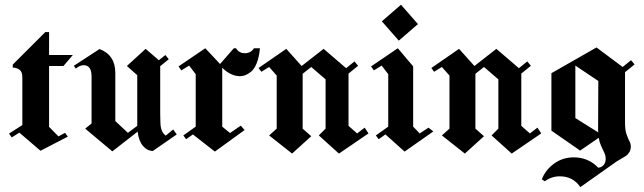

<svg xmlns="http://www.w3.org/2000/svg" viewBox="-20 -629 2688 802"><path d="M185 -99.2 224.2 -59.2 251.7 -74.2 263.3 -58.3 149.2 0.8 60.8 -75 29.2 -55 17.5 -70.8 73.3 -106.7V-306.7Q73.3 -329.2 61.3 -337.9Q49.2 -346.7 33.3 -346.7V-359.2L169.2 -495H185V-399.2H284.2L245 -353.3H185Z M329.2 -356.7Q313.3 -356.7 296.7 -342.5L288.3 -354.2L395.8 -424.2Q461.7 -399.2 461.7 -324.2V-123.3L514.2 -74.2L553.3 -103.3V-143.3V-315L510 -353.3L588.3 -425L643.3 -377.5L670.8 -399.2L685 -381.7L649.2 -352.5V-154.2L650 -120Q650 -77.5 672.5 -62.5L703.3 -88.3L718.3 -67.5L618.3 1.7Q594.2 0.8 576.7 -20Q559.2 -40.8 555 -79.2L449.2 3.3L335.8 -91.7L362.5 -113.3V-309.2Q362.5 -356.7 329.2 -356.7Z M985.8 -104.2 1001.7 -85.8 877.5 4.2 785.8 -67.5 757.5 -47.5 745.8 -63.3 797.5 -100V-319.2L770 -355L737.5 -335L725.8 -351.7L837.5 -427.5L899.2 -361.7L956.7 -427.5H965.8Q978.3 -406.7 1002.9 -406.7Q1027.5 -406.7 1040.8 -427.5H1065.8Q1062.5 -390.8 1052.5 -365.8Q1042.5 -340.8 1029.2 -330Q1015.8 -319.2 1005 -315Q994.2 -310.8 982.5 -310.8Q944.2 -310.8 908.3 -345.8V-100L940.8 -73.3Z M1503.3 -95.8 1519.2 -71.7 1395.8 12.5 1311.7 -63.3 1340 -91.7V-297.5L1280 -349.2L1244.2 -320.8V-91.7L1280 -60L1200 12.5L1104.2 -63.3L1135.8 -91.7V-313.3L1104.2 -349.2L1071.7 -329.2L1060 -345L1175.8 -425L1240 -353.3L1331.7 -425L1425.8 -344.2L1460.8 -372.5L1475.8 -354.2L1435.8 -321.7V-103.3L1471.7 -71.7Z M1770 -95.8 1790 -80 1670 4.2 1590 -67.5 1561.7 -47.5 1550 -63.3 1601.7 -100V-319.2L1574.2 -355L1541.7 -335L1530 -351.7L1641.7 -427.5L1705.8 -351.7V-100L1733.3 -71.7ZM1575 -540 1655 -609.2 1725.8 -528.3 1645.8 -459.2Z M2225 -95.8 2240.8 -71.7 2117.5 12.5 2033.3 -63.3 2061.7 -91.7V-297.5L2001.7 -349.2L1965.8 -320.8V-91.7L2001.7 -60L1921.7 12.5L1825.8 -63.3L1857.5 -91.7V-313.3L1825.8 -349.2L1793.3 -329.2L1781.7 -345L1897.5 -425L1961.7 -353.3L2053.3 -425L2147.5 -344.2L2182.5 -372.5L2197.5 -354.2L2157.5 -321.7V-103.3L2193.3 -71.7Z M2479.2 71.7Q2488.3 70.8 2495.4 65.8Q2502.5 60.8 2506.3 52.9Q2510 45 2510 35Q2510 20.8 2504.2 8.8Q2498.3 -3.3 2491.2 -18.8Q2484.2 -34.2 2480.8 -53.3L2403.3 0L2283.3 -83.3V-323.3L2471.7 -430.8L2580.8 -349.2L2615.8 -377.5L2630.8 -360L2590.8 -327.5Q2590.8 -292.5 2590.8 -221.7Q2590.8 -150.8 2590.8 -115.8Q2590.8 -85.8 2597.1 -67.9Q2603.3 -50 2609.2 -39.2Q2615 -28.3 2615 -16.7Q2615 -3.3 2608.8 6.7Q2602.5 16.7 2595.4 21.7Q2588.3 26.7 2575.4 33.8Q2562.5 40.8 2557.5 44.2L2404.2 152.5Q2373.3 107.5 2318.3 107.5Q2283.3 107.5 2255.8 128.3L2243.3 120Q2258.3 80.8 2294.2 54.6Q2330 28.3 2376.7 28.3Q2437.5 28.3 2479.2 71.7ZM2479.2 -75.8Q2478.3 -80.8 2478.3 -85L2479.2 -290.8L2383.3 -355V-135.8Z"/></svg>

Font: Chomsky
Style: Regular
Weight: 400
Version: Version 2.3